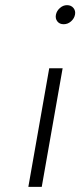

<svg xmlns="http://www.w3.org/2000/svg" viewBox="-20 -725 312 745"><path d="M240 -705Q256 -705 265 -694Q274 -683 271 -668Q268 -653 255.5 -642Q243 -631 227 -631Q211 -631 202.5 -642Q194 -653 197 -668Q200 -683 212.5 -694Q225 -705 240 -705ZM171 -460H223L142 0H90Z"/></svg>

Font: Renner* Light
Style: Light Italic
Weight: 300
Italic angle: -10°
Version: Version 003.000 ; ttfautohint (v0.97) -l 8 -r 50 -G 200 -x 1